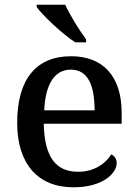

<svg xmlns="http://www.w3.org/2000/svg" viewBox="-20 -786 585 816"><path d="M300 -606H346V-619C317 -657 278 -721 257 -766H136V-756C161 -721 244 -642 300 -606ZM292 10C418 10 476 -50 476 -93C476 -112 464 -125 453 -130C429 -91 381 -56 312 -56C218 -56 169 -117 166 -260H497V-307C497 -465 415 -547 282 -547C135 -547 53 -451 53 -264C53 -91 140 10 292 10ZM382 -317H168C173 -429 212 -490 281 -490C355 -490 382 -421 382 -317Z"/></svg>

Font: Noto Serif Devanagari Medium
Style: Regular
Weight: 500
Designer: Universal Thirst, Indian Type Foundry and the Monotype Design Team
Foundry: Monotype Imaging Inc.
Version: Version 2.004